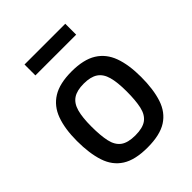

<svg xmlns="http://www.w3.org/2000/svg" viewBox="-201 -808 931 931"><g transform="rotate(-45 265.0 -342.5)"><path d="M264.9 10.9Q179.7 10.9 132 -19.5Q84.2 -49.8 64.6 -109.1Q44.9 -168.4 44.9 -254Q44.9 -336.9 65.9 -394.3Q86.8 -451.6 134.8 -481.2Q182.7 -510.9 264.9 -510.9Q347 -510.9 395 -481.2Q442.9 -451.6 463.9 -394.3Q484.8 -336.9 484.8 -254Q484.8 -168.4 465.2 -109.1Q445.6 -49.8 398 -19.5Q350.4 10.9 264.9 10.9ZM264.9 -72.6Q315.7 -72.6 341.8 -91.8Q367.8 -111 376.8 -151.4Q385.7 -191.8 385.7 -254Q385.7 -316 375.1 -354.1Q364.5 -392.2 338.2 -409.8Q311.9 -427.4 264.9 -427.4Q217.8 -427.4 191.6 -409.8Q165.3 -392.2 154.7 -354.1Q144.1 -316 144.1 -254Q144.1 -191.8 153 -151.4Q161.9 -111 188 -91.8Q214.1 -72.6 264.9 -72.6ZM127.5 -621.2V-695.9H407V-621.2Z"/></g></svg>

Font: TitilliumWeb ExtraLight
Style: Regular
Weight: 400
Designer: Mohamed Gaber, Accademia di Belle Arti di Urbino and others
Foundry: Kief Type Foundry, Accademia di Belle Arti di Urbino and others
Version: Version 3.000; ttfautohint (v1.8.2)